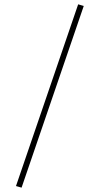

<svg xmlns="http://www.w3.org/2000/svg" viewBox="-20 -759 465 873"><path d="M360.8 -731.9 78.1 94.2 52.7 86.9 335.4 -739.3Z"/></svg>

Font: Vazirmatn FD NL SemiBold
Style: Regular
Weight: 600
Designer: Saber Rastikerdar
Foundry: Saber Rastikerdar
Version: Version 33.003